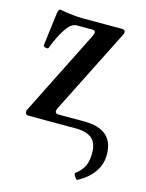

<svg xmlns="http://www.w3.org/2000/svg" viewBox="-98 -486 561 737"><g transform="rotate(15 183.0 -118.0)"><path d="M283.2 189Q278.3 191.9 271 180.2Q262.7 168.5 268.1 165Q291.5 147 300.8 126.7Q310.1 106.4 310.1 76.2Q310.1 35.2 288.6 17.6Q267.1 0 224.1 0H37.1Q23.9 0 23.9 -12.2Q23.9 -18.1 25.9 -21L196.8 -361.8Q200.2 -370.1 200.2 -374Q200.2 -382.8 187 -382.8H126Q106.9 -382.8 88.9 -358.9Q65.9 -328.6 43.9 -271Q42.5 -267.1 33.2 -269Q29.8 -270 27.8 -271Q25.9 -272 24.7 -273.7Q23.4 -275.4 23.9 -277.8L40 -405.8Q41.5 -424.8 50.8 -424.8Q106.9 -415 139.2 -415H295.9Q310.1 -415 310.1 -405.8Q310.1 -398.4 307.1 -394L136.2 -54.2Q133.8 -46.9 133.8 -44.9Q133.8 -34.2 147 -34.2H249Q366.2 -34.2 366.2 66.9Q366.2 142.6 283.2 189Z"/></g></svg>

Font: Junicode SmCond Medium
Style: Regular
Weight: 500
Width: 4
Designer: Peter S. Baker
Version: Version 2.206